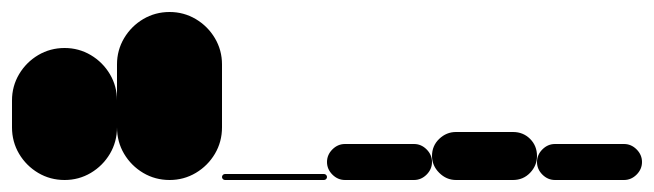

<svg xmlns="http://www.w3.org/2000/svg" viewBox="-20 -300 1090 320"><path d="M0 -87.7H175V-132.7H0ZM87.7 -175Q63.7 -175 43.7 -163.2Q23.7 -151.3 11.8 -131.3Q0 -111.3 0 -87.7Q0 -63.7 11.8 -43.7Q23.7 -23.7 43.7 -11.8Q63.7 0 87.7 0Q111.3 0 131.3 -11.8Q151.3 -23.7 163.2 -43.7Q175 -63.7 175 -87.7Q175 -111.3 163.2 -131.3Q151.3 -151.3 131.3 -163.2Q111.3 -175 87.7 -175ZM87.7 -220Q63.7 -220 43.7 -208.2Q23.7 -196.3 11.8 -176.3Q0 -156.3 0 -132.7Q0 -108.7 11.8 -88.7Q23.7 -68.7 43.7 -56.8Q63.7 -45 87.7 -45Q111.3 -45 131.3 -56.8Q151.3 -68.7 163.2 -88.7Q175 -108.7 175 -132.7Q175 -156.3 163.2 -176.3Q151.3 -196.3 131.3 -208.2Q111.3 -220 87.7 -220Z M175 -87.7H350V-192.7H175ZM262.7 -175Q238.7 -175 218.7 -163.2Q198.7 -151.3 186.8 -131.3Q175 -111.3 175 -87.7Q175 -63.7 186.8 -43.7Q198.7 -23.7 218.7 -11.8Q238.7 0 262.7 0Q286.3 0 306.3 -11.8Q326.3 -23.7 338.2 -43.7Q350 -63.7 350 -87.7Q350 -111.3 338.2 -131.3Q326.3 -151.3 306.3 -163.2Q286.3 -175 262.7 -175ZM262.7 -280Q238.7 -280 218.7 -268.2Q198.7 -256.3 186.8 -236.3Q175 -216.3 175 -192.7Q175 -168.7 186.8 -148.7Q198.7 -128.7 218.7 -116.8Q238.7 -105 262.7 -105Q286.3 -105 306.3 -116.8Q326.3 -128.7 338.2 -148.7Q350 -168.7 350 -192.7Q350 -216.3 338.2 -236.3Q326.3 -256.3 306.3 -268.2Q286.3 -280 262.7 -280Z M355 -10Q353 -10 351.5 -8.5Q350 -7 350 -5Q350 -3 351.5 -1.5Q353 0 355 0H520Q522 0 523.5 -1.5Q525 -3 525 -5Q525 -7 523.5 -8.5Q522 -10 520 -10Z M555 -60Q543 -60 534 -51Q525 -42 525 -30Q525 -18 534 -9Q543 0 555 0H670Q682 0 691 -9Q700 -18 700 -30Q700 -42 691 -51Q682 -60 670 -60Z M740 -80Q724 -80 712 -68.5Q700 -57 700 -40Q700 -24 712 -12Q724 0 740 0H835Q852 0 863.5 -12Q875 -24 875 -40Q875 -57 863.5 -68.5Q852 -80 835 -80Z M905 -60Q893 -60 884 -51Q875 -42 875 -30Q875 -18 884 -9Q893 0 905 0H1020Q1032 0 1041 -9Q1050 -18 1050 -30Q1050 -42 1041 -51Q1032 -60 1020 -60Z"/></svg>

Font: Wavefont Thin
Style: Regular
Weight: 100
Monospace: yes
Version: Version 3.005;gftools[0.9.33]